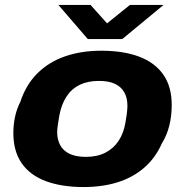

<svg xmlns="http://www.w3.org/2000/svg" viewBox="-20 -744 748 776"><path d="M318 12Q229 12 165 -12Q101 -36 67.5 -84.5Q34 -133 34 -206Q34 -241 41 -273Q48 -305 62 -332Q85 -402 131.5 -448Q178 -494 243.5 -516.5Q309 -539 389 -539Q479 -539 542.5 -515Q606 -491 640 -442.5Q674 -394 674 -320Q674 -274 664 -235Q654 -196 634 -164Q608 -105 562 -65.5Q516 -26 454.5 -7Q393 12 318 12ZM327 -110Q373 -110 406 -127Q439 -144 459.5 -175Q480 -206 487 -249Q491 -271 492.5 -283.5Q494 -296 494.5 -303.5Q495 -311 495 -317Q495 -348 482.5 -370.5Q470 -393 445 -405Q420 -417 380 -417Q334 -417 301 -400.5Q268 -384 248 -352.5Q228 -321 220 -278Q216 -257 214.5 -244.5Q213 -232 212 -224.5Q211 -217 211 -211Q211 -180 223.5 -157Q236 -134 262 -122Q288 -110 327 -110ZM641 -724 474 -586H335L216 -724H346L432 -628H386L505 -724Z"/></svg>

Font: Archivo SemiExpanded ExtraBold
Style: Italic
Weight: 800
Width: 6
Italic angle: -10°
Designer: Hector Gatti
Foundry: Omnibus-Type
Version: Version 2.001